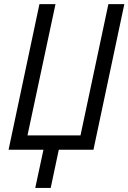

<svg xmlns="http://www.w3.org/2000/svg" viewBox="-20 -734 629 941"><path d="M152.8 187 192.9 0H22L173.3 -713.9H252L114.7 -70.3H374.5L511.2 -713.9H589.4L438 0H268.1L228.5 187Z"/></svg>

Font: Open Sans SemiCondensed
Style: Italic
Weight: 400
Width: 4
Italic angle: -12°
Designer: Monotype Design Team
Foundry: Monotype Imaging Inc.
Version: Version 3.000